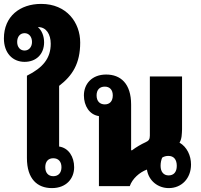

<svg xmlns="http://www.w3.org/2000/svg" viewBox="-25 -954 1028 984"><path d="M186 -934C77 -934 -5 -870 -5 -757C-5 -683 39 -637 101 -637C161 -637 201 -677 201 -737C201 -768 190 -798 169 -815H172C212 -815 235 -778 235 -730C235 -655 195 -607 113 -566V-144C113 -36 167 10 241 10C314 10 355 -38 355 -97C355 -150 327 -196 278 -203V-514C346 -566 386 -628 386 -736C386 -838 317 -934 186 -934ZM101 -695C78 -695 63 -713 63 -739C63 -766 78 -784 101 -784C123 -784 139 -766 139 -739C139 -713 123 -695 101 -695ZM248 -143C274 -143 290 -126 290 -97C290 -68 274 -51 248 -51C223 -51 207 -68 207 -97C207 -127 223 -143 248 -143Z M840 10C906 10 954 -40 954 -111C954 -157 933 -201 895 -223C907 -242 907 -267 908 -291V-562H743V-259C743 -240 737 -232 721 -225C699 -215 673 -200 652 -184H647V-418C647 -526 593 -572 519 -572C446 -572 405 -524 405 -465C405 -412 433 -366 482 -359V0H640C653 -38 690 -71 728 -85C737 -26 786 10 840 10ZM512 -419C486 -419 470 -436 470 -465C470 -494 486 -510 512 -510C537 -510 553 -494 553 -465C553 -435 537 -419 512 -419ZM839 -55C814 -55 798 -73 798 -104C798 -120 801 -133 806 -146C815 -152 826 -155 838 -155C866 -155 881 -136 881 -104C881 -72 865 -55 839 -55Z"/></svg>

Font: Noto Sans Thai Looped Condensed Black
Style: Regular
Weight: 900
Width: 3
Designer: Sasikarn Vongin, Ben Mitchell
Foundry: The Fontpad Ltd
Version: Version 1.001